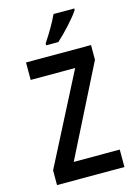

<svg xmlns="http://www.w3.org/2000/svg" viewBox="-137 -1011 775 1084"><g transform="rotate(-15 250.0 -469.0)"><path d="M202 -789V-778H273C317 -817 383 -888 409 -929V-938H288C267 -893 238 -843 202 -789ZM57 0H451V-102H182L447 -628V-714H67V-612H327L57 -86Z"/></g></svg>

Font: Noto Sans Mono ExtraCondensed SemiBold
Style: Regular
Weight: 600
Width: 2
Designer: Monotype Design Team
Foundry: Monotype Imaging Inc.
Version: Version 2.014